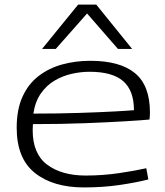

<svg xmlns="http://www.w3.org/2000/svg" viewBox="-20 -810 723 840"><path d="M347 10Q212 10 132.5 -53.5Q53 -117 53 -251Q53 -331 78.5 -387Q104 -443 149 -477.5Q194 -512 252 -528Q310 -544 375 -544Q505 -544 570.5 -490Q636 -436 636 -318Q636 -312 635.5 -303.5Q635 -295 634 -287Q603 -284 529.5 -279.5Q456 -275 352 -271Q248 -267 124 -267Q123 -253 123 -240Q123 -137 186.5 -89.5Q250 -42 355 -42Q429 -42 500.5 -52.5Q572 -63 620 -74L629 -25Q579 -12 505.5 -1Q432 10 347 10ZM126 -313Q234 -313 326.5 -316Q419 -319 482.5 -322.5Q546 -326 566 -328Q566 -414 519 -455Q472 -496 372 -496Q333 -496 293.5 -487Q254 -478 219 -457.5Q184 -437 159 -401.5Q134 -366 126 -313ZM164 -596 322 -790H401L558 -596H496L361 -751L224 -596Z"/></svg>

Font: Georama Extended Light
Style: Regular
Weight: 300
Width: 7
Designer: Jean-Baptiste Levee
Foundry: Production Type
Version: Version 1.000